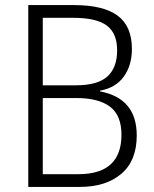

<svg xmlns="http://www.w3.org/2000/svg" viewBox="-20 -734 606 754"><path d="M271 -714Q386 -714 442 -672.5Q498 -631 498 -542Q498 -477 466 -433Q434 -389 373 -378V-375Q517 -348 517 -202Q517 -103 456.5 -51.5Q396 0 294 0H91V-714ZM278 -399Q363 -399 401.5 -433.5Q440 -468 440 -537Q440 -603 399.5 -633.5Q359 -664 268 -664H148V-399ZM148 -349V-50H288Q457 -50 457 -205Q457 -281 412 -315Q367 -349 280 -349Z"/></svg>

Font: Noto Sans Tamil SemiCondensed Light
Style: Regular
Weight: 300
Width: 4
Designer: Jelle Bosma - Monotype Design Team
Foundry: Monotype Imaging Inc.
Version: Version 2.004; ttfautohint (v1.8.4.7-5d5b)